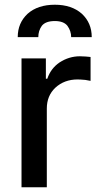

<svg xmlns="http://www.w3.org/2000/svg" viewBox="-20 -792 424 812"><path d="M174 -545V-459H180Q195 -503 232 -528Q272 -554 318 -554L342 -553Q348 -552 353 -552Q358 -552 363 -551V-450L341 -454Q319 -456 308 -456Q252 -456 214 -421Q178 -387 178 -333V0H71V-545ZM97 -734Q140 -772 212 -772Q283 -772 326 -734Q368 -695 368 -635H281Q281 -661 265 -683Q249 -703 212 -703Q173 -703 157 -683Q142 -662 142 -635H55Q55 -695 97 -734Z"/></svg>

Font: Sinter Medium
Style: Regular
Weight: 500
Foundry: Adobe & rsms
Version: Version 1.000